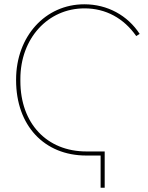

<svg xmlns="http://www.w3.org/2000/svg" viewBox="-20 -725 689 895"><path d="M449 150H468V-19H383C198 -19 75 -150 75 -347V-357C75 -546 203 -686 374 -686C473 -686 557 -640 615 -557L631 -567C575 -653 481 -705 373 -705C191 -705 55 -555 55 -354V-351C55 -140 186 0 382 0H449Z"/></svg>

Font: Fixel Display Thin
Style: Regular
Weight: 100
Designer: AlfaBravo + MacPaw
Foundry: Kyrylo Tkachov, Marchela Mozhyna, Serhii Makarenko, Maria Weinstein, Zakhar Kryvoshyya
Version: Version 1.211